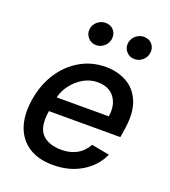

<svg xmlns="http://www.w3.org/2000/svg" viewBox="-140 -867 870 981"><g transform="rotate(20 294.5 -376.5)"><path d="M259.6 11Q179.3 11 126.8 -23.8Q74.2 -58.6 53.4 -121.6Q32.7 -184.7 46.9 -269.2Q60.7 -353 102.6 -416.9Q144.5 -480.8 207.2 -516.7Q269.9 -552.6 345.9 -552.6Q408 -552.6 458.6 -525Q509.2 -497.5 533.9 -437.3Q558.6 -377.1 541.9 -278.4L535.9 -240.8H147.4Q133.5 -152 168.3 -114.3Q203.1 -76.7 275.2 -76.7Q321.7 -76.7 357.4 -96.2Q393.1 -115.8 414.1 -154.5L511.4 -136.4Q482.2 -70 415.7 -29.5Q349.1 11 259.6 11ZM160.9 -320.3H443.9Q454.5 -382.8 424.4 -423.8Q394.2 -464.8 332 -464.8Q290.5 -464.8 254.4 -443.5Q218.4 -422.2 193.5 -389Q168.7 -355.8 160.9 -320.3ZM466.3 -639.9Q439.3 -639.9 421.7 -660.3Q404.1 -680.8 408.7 -708.8Q413 -733 432.4 -748.4Q451.7 -763.8 474.1 -763.8Q503.6 -763.8 520.2 -744Q536.9 -724.1 532.3 -695.3Q528.8 -672.9 510.1 -656.4Q491.5 -639.9 466.3 -639.9ZM257.5 -639.9Q230.5 -639.9 212.9 -660.9Q195.3 -681.8 199.9 -708.8Q203.8 -733 223.4 -748.4Q242.9 -763.8 265.3 -763.8Q294.7 -763.8 311.4 -744Q328.1 -724.1 323.5 -695.3Q320 -672.9 301.3 -656.4Q282.7 -639.9 257.5 -639.9Z"/></g></svg>

Font: Inter UI Medium
Style: Italic
Weight: 500
Italic angle: 9.39999°
Designer: Rasmus Andersson
Foundry: rsms
Version: 3.2;8d6f07862